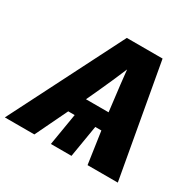

<svg xmlns="http://www.w3.org/2000/svg" viewBox="-193 -902 1095 1076"><g transform="rotate(30 354.5 -364.0)"><path d="M438.5 -261.2 395 0H261.7L305.2 -261.2ZM-36.1 0 333 -727.5H564.5L694.8 0H499L452.6 -319.3Q442.4 -398.9 432.9 -482.4Q423.3 -565.9 414.6 -661.6H460Q419.9 -566.4 383.1 -482.9Q346.2 -399.4 308.6 -319.3L154.8 0ZM168.5 -207 186.5 -315.4H577.1L559.1 -207Z"/></g></svg>

Font: Inter 28pt ExtraBold
Style: Italic
Weight: 800
Italic angle: -9.3988°
Designer: Rasmus Andersson
Foundry: rsms
Version: Version 4.001;git-66647c0bb